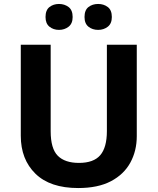

<svg xmlns="http://www.w3.org/2000/svg" viewBox="-20 -940 796 970"><path d="M671 -252Q671 -178 638.5 -118.5Q606 -59 540.5 -24.5Q475 10 375 10Q233 10 159 -62.5Q85 -135 85 -254V-714H236V-277Q236 -189 272 -153Q308 -117 379 -117Q453 -117 486.5 -156Q520 -195 520 -278V-714H671ZM210 -854Q210 -889 230 -904.5Q250 -920 278 -920Q306 -920 326.5 -904.5Q347 -889 347 -854Q347 -821 326.5 -805Q306 -789 278 -789Q250 -789 230 -805Q210 -821 210 -854ZM407 -854Q407 -889 427 -904.5Q447 -920 476 -920Q504 -920 524.5 -904.5Q545 -889 545 -854Q545 -821 524.5 -805Q504 -789 476 -789Q447 -789 427 -805Q407 -821 407 -854Z"/></svg>

Font: Noto Sans Bengali
Style: Bold
Weight: 700
Designer: Jelle Bosma - Monotype Design Team
Foundry: Monotype Imaging Inc.
Version: Version 2.003; ttfautohint (v1.8.4.7-5d5b)